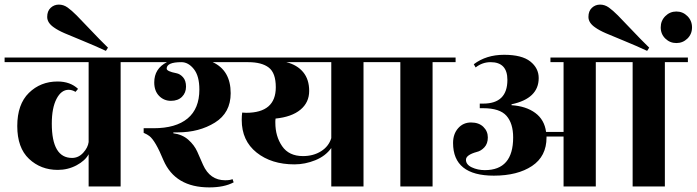

<svg xmlns="http://www.w3.org/2000/svg" viewBox="-40 -810 3026 834"><path d="M584 -560V-540H484V0H345V-140Q330 -112 292.5 -92Q255 -72 211 -72Q137 -72 86 -120Q35 -168 35 -262.5Q35 -357 85.5 -406.5Q136 -456 210 -456Q265 -456 299 -424L288 -411Q273 -420 258 -420Q226 -420 205.5 -380.5Q185 -341 185 -273Q185 -124 273 -124Q301 -124 321.5 -146.5Q342 -169 345 -193V-540H-20V-560Z M194 -691Q165 -711 165 -736.5Q165 -762 180 -776Q195 -790 215.5 -790Q236 -790 253.5 -777.5Q271 -765 293 -743Q315 -721 353.5 -680Q392 -639 429 -603L420 -589Q373 -611 321.5 -632Q270 -653 241 -665.5Q212 -678 194 -691Z M1639 -560V-540H1539V0H1399V-167Q1374 -132 1329.5 -114Q1285 -96 1239 -96Q1139 -96 1074.5 -147.5Q1010 -199 1010 -289Q1010 -307 1012 -321Q1022 -320 1029 -320Q1158 -320 1158 -431Q1158 -493 1127.5 -516.5Q1097 -540 1038 -540H884Q962 -504 962 -405Q962 -320 893.5 -277.5Q825 -235 732 -235H713V-231Q752 -226 778 -203Q804 -180 817 -151Q830 -122 842 -94Q872 -27 938 -27Q960 -27 970 -32L975 -18Q934 4 869 4Q721 4 670 -114Q635 -199 609 -219Q600 -226 584 -233V-253H627Q724 -253 775 -295.5Q826 -338 826 -421Q826 -480 802 -510Q778 -540 748 -540Q684 -540 684 -512Q684 -500 726 -492Q742 -489 755 -474.5Q768 -460 768 -433.5Q768 -407 750.5 -389.5Q733 -372 702.5 -372Q672 -372 651 -393.5Q630 -415 630 -452Q630 -512 685 -540H544V-560ZM1399 -540H1204Q1251 -528 1277 -496.5Q1303 -465 1303 -415Q1303 -365 1265 -333.5Q1227 -302 1157 -295Q1156 -289 1156 -285Q1156 -281 1156 -277Q1156 -218 1185.5 -175Q1215 -132 1276 -132Q1321 -132 1354.5 -153Q1388 -174 1399 -210Z M1939 -560V-540H1839V0H1699V-540H1599V-560Z M2948 -560V-540H2848V0H2708V-540H2548V0H2408V-217H2334V-213Q2334 -131 2271 -89Q2208 -47 2105 -47Q1928 -47 1928 -189Q1928 -228 1950 -253Q1972 -278 2006 -278Q2040 -278 2059.5 -259Q2079 -240 2079 -213Q2079 -186 2064 -170Q2049 -154 2031 -150Q1984 -137 1984 -116Q1984 -95 2009.5 -83Q2035 -71 2066 -71Q2189 -71 2189 -213Q2189 -274 2160 -307Q2131 -340 2059 -340H2044V-360H2059Q2164 -360 2164 -463Q2164 -540 2091 -540Q2055 -540 2026 -517L2018 -531Q2072 -572 2149.5 -572Q2227 -572 2263.5 -543Q2300 -514 2300 -471Q2300 -382 2182 -357V-353Q2245 -349 2285 -319.5Q2325 -290 2332 -237H2408V-540H2351V-560ZM2545 -691Q2516 -711 2516 -736.5Q2516 -762 2531 -776Q2546 -790 2566.5 -790Q2587 -790 2604.5 -777.5Q2622 -765 2644 -743Q2666 -721 2704.5 -680Q2743 -639 2780 -603L2771 -589Q2724 -611 2672.5 -632Q2621 -653 2592 -665.5Q2563 -678 2545 -691Z M2946 -740Q2966 -720 2966 -691Q2966 -662 2946 -642.5Q2926 -623 2898 -623Q2870 -623 2850 -642.5Q2830 -662 2830 -691Q2830 -720 2850 -740Q2870 -760 2898 -760Q2926 -760 2946 -740Z"/></svg>

Font: Rozha One
Style: Regular
Weight: 400
Designer: Tim Donaldson, Indian Type Foundry
Foundry: Indian Type Foundry
Version: Version 1.300;PS 1.0;hotconv 1.0.78;makeotf.lib2.5.61930; tt